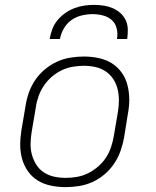

<svg xmlns="http://www.w3.org/2000/svg" viewBox="-20 -760 640 788"><path d="M249 8Q219 8 189.5 2Q160 -4 136 -18.5Q112 -33 95.5 -56Q79 -79 71 -107Q63 -135 63 -165Q63 -195 68 -226L85 -326Q89 -353 98.5 -380Q108 -407 124.5 -431.5Q141 -456 164.5 -475.5Q188 -495 214.5 -507Q241 -519 269 -523.5Q297 -528 324 -528Q354 -528 383.5 -522Q413 -516 437 -501.5Q461 -487 478 -464Q495 -441 502.5 -413Q510 -385 510.5 -355Q511 -325 505 -294L489 -194Q484 -167 474.5 -140Q465 -113 448.5 -88.5Q432 -64 409 -44.5Q386 -25 359.5 -13Q333 -1 304.5 3.5Q276 8 249 8ZM250 -30Q272 -30 295.5 -34Q319 -38 340.5 -48.5Q362 -59 381.5 -75.5Q401 -92 414.5 -112.5Q428 -133 435.5 -155.5Q443 -178 447 -201L464 -301Q468 -325 468 -349Q468 -373 462.5 -395Q457 -417 444.5 -436Q432 -455 413 -467.5Q394 -480 371.5 -485Q349 -490 324 -490Q302 -490 278.5 -486Q255 -482 233 -471.5Q211 -461 192 -444.5Q173 -428 159.5 -407.5Q146 -387 138 -364.5Q130 -342 127 -319L110 -219Q106 -195 105.5 -171Q105 -147 111 -125Q117 -103 129 -84Q141 -65 160 -52.5Q179 -40 202 -35Q225 -30 250 -30ZM184 -600Q187 -620 194.5 -640Q202 -660 216 -677Q230 -694 248 -706.5Q266 -719 285.5 -726.5Q305 -734 325.5 -737Q346 -740 366 -740Q386 -740 405.5 -737Q425 -734 442.5 -726.5Q460 -719 474 -706.5Q488 -694 496 -677Q504 -660 504.5 -640Q505 -620 502 -600H460Q464 -622 459 -643Q454 -664 439 -677.5Q424 -691 403 -696.5Q382 -702 360 -702Q338 -702 315 -696.5Q292 -691 273 -677.5Q254 -664 242 -643Q230 -622 226 -600Z"/></svg>

Font: Iosevka Aile Extralight
Style: Italic
Weight: 200
Italic angle: -9°
Designer: Belleve Invis
Foundry: Belleve Invis
Version: Version 31.1.0; ttfautohint (v1.8.4)